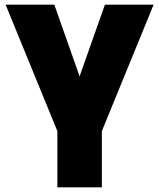

<svg xmlns="http://www.w3.org/2000/svg" viewBox="-20 -800 680 820"><path d="M415 0H225V-240L4 -780H212L320 -474L428 -780H636L415 -240Z"/></svg>

Font: Tanohe Sans Black
Style: Regular
Weight: 900
Designer: Village Type and Design LLC & Cristiano Sobral
Foundry: Cooper Hewitt Smithsonian Design Museum
Version: Version 1.00;March 11, 2020;FontCreator 12.0.0.2522 64-bit; 